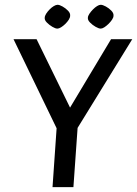

<svg xmlns="http://www.w3.org/2000/svg" viewBox="-20 -774 567 794"><path d="M197.2 0 214.1 -243.6 35.9 -612H131.2L269.7 -329L439.3 -612H527L300.9 -245.1L283.6 0ZM217.4 -655.7Q209 -655.7 196.4 -663.2Q183.8 -670.6 173.8 -680.8Q163.9 -690.9 164.9 -700.2Q164.9 -707.8 170.7 -717Q176.5 -726.2 185.1 -734.9Q193.6 -743.6 202.6 -748.9Q211.6 -754.2 217.9 -754.2Q226.3 -754.2 238.7 -747.1Q251.2 -740.1 261.2 -729.8Q271.1 -719.6 270.1 -709.2Q270.1 -701.4 264.3 -692.3Q258.5 -683.3 249.8 -674.8Q241.1 -666.4 232.3 -661Q223.4 -655.7 217.4 -655.7ZM396.6 -655.7Q388.3 -655.7 375.3 -663.2Q362.3 -670.6 352.4 -680.8Q342.4 -690.9 343.4 -700.2Q343.4 -707.8 349.6 -717Q355.8 -726.2 364.4 -734.9Q372.9 -743.6 381.5 -748.9Q390.1 -754.2 396.5 -754.2Q404.8 -754.2 417.7 -747.1Q430.5 -740.1 440.5 -729.8Q450.4 -719.6 449.4 -709.2Q449.4 -701.4 443.2 -692.3Q437.1 -683.3 428.4 -674.8Q419.6 -666.4 411.2 -661Q402.7 -655.7 396.6 -655.7Z"/></svg>

Font: Ancizar Sans Thin
Style: Italic
Weight: 100
Italic angle: -4°
Designer: Cesar Puertas, Viviana Monsalve, Julian Moncada, Julian Prieto, Jose Castro, Mariel Hernandez, Felipe Aragon, Sara Alarc
Version: Version 8.100